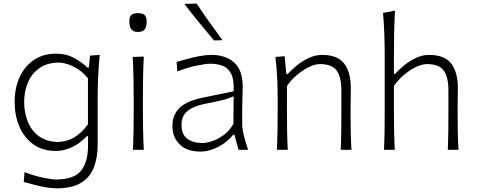

<svg xmlns="http://www.w3.org/2000/svg" viewBox="-20 -820 2612 1051"><path d="M289.1 210.9Q261.7 210.9 228.3 204.8Q194.8 198.7 163.3 190.4Q131.8 182.1 109.9 176.3L114.3 122.1Q168.5 143.1 216.8 152.8Q265.1 162.6 286.1 162.6Q383.3 162.6 422.6 115.7Q461.9 68.8 461.9 -23.9V-74.2H454.6Q417.5 -34.7 373.8 -14.2Q330.1 6.3 286.6 6.3Q211.4 6.3 161.1 -30.8Q110.8 -67.9 85.4 -128.9Q60.1 -189.9 60.1 -261.7Q60.1 -337.4 87.2 -397.2Q114.3 -457 165.3 -491.7Q216.3 -526.4 288.1 -526.4Q342.3 -526.4 385.5 -502.7Q428.7 -479 459 -450.2H466.3L472.7 -515.6L525.9 -519.5Q520 -460 517.3 -399.2Q514.6 -338.4 514.6 -281.2V-27.3Q514.6 44.4 493.2 98.1Q471.7 151.9 422.4 181.4Q373 210.9 289.1 210.9ZM296.9 -43Q392.6 -43.9 461.4 -139.6V-391.6Q426.8 -433.6 383.1 -455.3Q339.4 -477.1 298.8 -477.5Q236.3 -476.1 194.8 -446.5Q153.3 -417 132.8 -368.4Q112.3 -319.8 112.3 -260.7Q112.3 -204.1 131.8 -154.8Q151.4 -105.5 192.1 -75Q232.9 -44.4 296.9 -43Z M708 0Q710.4 -57.1 711.2 -110.1Q711.9 -163.1 711.9 -226.1V-277.3Q711.9 -342.3 710.7 -396.7Q709.5 -451.2 706.5 -508.3L767.1 -510.3Q764.2 -452.6 763.2 -397.7Q762.2 -342.8 762.2 -277.3V-226.1Q762.2 -163.1 763.2 -110.1Q764.2 -57.1 767.1 0ZM734.9 -645Q710 -645 699 -659.4Q688 -673.8 688 -705.6Q688 -728.5 699.5 -738.3Q710.9 -748 736.3 -748Q761.2 -748 772 -737.5Q782.7 -727.1 782.7 -702.1Q782.7 -672.9 771.7 -658.9Q760.7 -645 734.9 -645Z M1077.1 9.8Q1003.9 9.8 963.9 -29.3Q923.8 -68.4 923.8 -130.4Q923.8 -170.9 939.2 -198.2Q954.6 -225.6 979 -242.7Q1003.4 -259.8 1031.7 -269.5Q1060.1 -279.3 1085.9 -284.7L1259.3 -320.3Q1261.7 -385.3 1244.6 -417.5Q1227.5 -449.7 1197.3 -460.4Q1167 -471.2 1129.9 -471.2Q1107.9 -471.2 1057.9 -461.2Q1007.8 -451.2 950.7 -428.7L946.8 -481Q970.2 -487.8 1003.2 -496.8Q1036.1 -505.9 1071.3 -512.7Q1106.4 -519.5 1136.2 -519.5Q1215.3 -519.5 1262 -477.8Q1308.6 -436 1308.6 -343.3Q1308.6 -320.8 1307.1 -286.1Q1305.7 -251.5 1305.7 -216.8V-146Q1305.7 -114.3 1314.9 -78.1Q1324.2 -42 1337.9 0H1285.6L1263.2 -82.5H1256.3Q1223.6 -41 1173.6 -15.6Q1123.5 9.8 1077.1 9.8ZM1087.9 -37.1Q1112.8 -37.1 1145 -48.6Q1177.2 -60.1 1207.8 -83.5Q1238.3 -106.9 1257.8 -142.6L1258.8 -293Q1249.5 -288.6 1234.1 -283Q1218.8 -277.3 1189 -270Q1159.2 -262.7 1105.5 -252.4Q1070.3 -245.6 1040.3 -232.9Q1010.3 -220.2 991.9 -197.5Q973.6 -174.8 973.6 -137.7Q973.6 -83 1005.9 -60.1Q1038.1 -37.1 1087.9 -37.1ZM1151.4 -598.6Q1109.4 -648.4 1068.6 -698.2Q1027.8 -748 989.3 -798.8L1056.6 -800.3Q1089.8 -750 1125.2 -700.2Q1160.6 -650.4 1197.8 -600.1Z M1496.1 0Q1498.5 -57.1 1499.3 -110.1Q1500 -163.1 1500 -226.1V-277.3Q1500 -332.5 1497.3 -391.6Q1494.6 -450.7 1487.8 -508.3L1538.1 -512.2L1547.4 -414.6H1554.7Q1573.7 -436.5 1603.8 -460.9Q1633.8 -485.4 1669.9 -502.4Q1706.1 -519.5 1742.7 -519.5Q1827.1 -519.5 1863.8 -472.4Q1900.4 -425.3 1900.4 -336.9Q1900.4 -304.2 1899.7 -275.9Q1898.9 -247.6 1898.9 -226.1Q1898.9 -163.1 1899.7 -110.1Q1900.4 -57.1 1903.8 0H1845.2Q1847.7 -57.1 1848.1 -109.9Q1848.6 -162.6 1848.6 -224.6V-326.2Q1848.6 -397 1823.2 -433.1Q1797.9 -469.2 1731.4 -469.2Q1704.6 -469.2 1671.6 -453.4Q1638.7 -437.5 1606.7 -410.6Q1574.7 -383.8 1550.8 -349.6V-224.6Q1550.8 -162.6 1551.5 -109.9Q1552.2 -57.1 1555.2 0Z M2082 0Q2084.5 -57.1 2085.2 -110.1Q2085.9 -163.1 2085.9 -226.1V-507.8Q2085.9 -573.2 2083.7 -633.3Q2081.5 -693.4 2076.7 -749.5L2142.1 -761.7Q2138.7 -698.7 2137.5 -636.5Q2136.2 -574.2 2136.2 -507.8V-416H2143.6Q2162.1 -437.5 2191.7 -461.7Q2221.2 -485.8 2256.8 -502.7Q2292.5 -519.5 2328.6 -519.5Q2413.1 -519.5 2449.7 -472.4Q2486.3 -425.3 2486.3 -336.9Q2486.3 -304.2 2485.6 -275.9Q2484.9 -247.6 2484.9 -226.1Q2484.9 -163.1 2485.6 -110.1Q2486.3 -57.1 2489.7 0H2431.2Q2433.6 -57.1 2434.1 -109.9Q2434.6 -162.6 2434.6 -224.6V-326.2Q2434.6 -397 2409.2 -433.1Q2383.8 -469.2 2317.4 -469.2Q2290.5 -469.2 2257.3 -453.4Q2224.1 -437.5 2192.1 -410.6Q2160.2 -383.8 2136.2 -349.6V-224.6Q2136.2 -162.6 2137.2 -109.9Q2138.2 -57.1 2141.1 0Z"/></svg>

Font: Pinar-DS2-FD Light
Style: Regular
Weight: 300
Designer: Amin Abedi
Version: Version 2.000